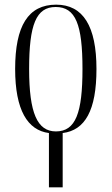

<svg xmlns="http://www.w3.org/2000/svg" viewBox="-20 -564 479 824"><path d="M190 7V240H249V7C345 -5 394 -90 394 -268C394 -451 337 -544 221 -544C101 -544 45 -453 45 -268C45 -92 98 -5 190 7ZM220 0C140 0 105 -79 105 -268C105 -458 135 -534 219 -534C305 -534 334 -458 334 -268C334 -80 305 0 220 0Z"/></svg>

Font: Noto Serif Display ExtraCondensed Light
Style: Regular
Weight: 300
Width: 2
Designer: Monotype Design Team
Foundry: Monotype Imaging Inc.
Version: Version 2.009